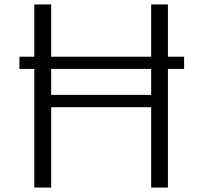

<svg xmlns="http://www.w3.org/2000/svg" viewBox="-20 -845 911 865"><path d="M134.5 0H210.5V-362H661V0H736.5V-534.5H809.5V-589.5H736.5V-825H661V-589.5H210.5V-825H134.5V-589.5H67.5V-534.5H134.5ZM210.5 -417.5V-534.5H661V-417.5Z"/></svg>

Font: Spartan
Style: Regular
Weight: 400
Designer: Matt Bailey, Mirko Velimirovic
Foundry: Matt Bailey
Version: Version 1.003; ttfautohint (v1.8.3)